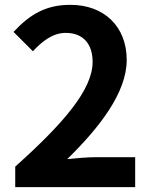

<svg xmlns="http://www.w3.org/2000/svg" viewBox="-20 -774 629 794"><path d="M43 0H539V-124H379C344 -124 295 -120 258 -116C393 -248 504 -392 504 -526C504 -664 411 -754 271 -754C170 -754 104 -715 36 -642L116 -562C154 -603 198 -638 252 -638C323 -638 363 -593 363 -518C363 -404 244 -265 43 -85Z"/></svg>

Font: Source Han Sans CN
Style: Bold
Weight: 700
Designer: Ryoko NISHIZUKA 西塚涼子 (kana, bopomofo & ideographs); Paul D. Hunt (Latin, Greek & Cyrillic); Sandoll Communications 산돌커뮤니
Foundry: Adobe
Version: Version 2.001;hotconv 1.0.107;makeotfexe 2.5.65593